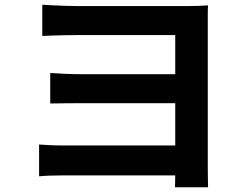

<svg xmlns="http://www.w3.org/2000/svg" viewBox="-20 -746 1040 803"><path d="M156.9 -726.1Q173.3 -725.1 200 -723.8Q226.8 -722.4 256.1 -721.5Q285.4 -720.6 307.6 -720.6Q333 -720.6 369.3 -720.6Q405.6 -720.6 448 -720.6Q490.4 -720.6 535 -720.6Q579.5 -720.6 622.4 -720.6Q665.2 -720.6 701.3 -720.6Q737.5 -720.6 763.2 -720.6Q785.6 -720.6 810.5 -721.5Q835.3 -722.4 850 -723.4Q849 -711.5 849 -687.7Q849 -663.9 849 -642.2Q849 -630.1 849 -587.8Q849 -545.4 849 -485.4Q849 -425.3 849 -357.9Q849 -290.5 849 -226.3Q849 -162.1 849 -112Q849 -62 849 -37.7Q849 -21.7 849.5 0.3Q850 22.3 850.2 37.2H711.9Q712.1 26.7 712.5 11.2Q712.9 -4.3 712.9 -20.9Q712.9 -37.5 712.9 -49.7Q712.9 -81.4 712.9 -131Q712.9 -180.7 712.9 -239.3Q712.9 -297.9 712.9 -356.7Q712.9 -415.5 712.9 -466.8Q712.9 -518.2 712.9 -553.6Q712.9 -589 712.9 -599.3Q701 -599.3 673.3 -599.3Q645.5 -599.3 608.8 -599.3Q572.1 -599.3 530.1 -599.3Q488.2 -599.3 446.6 -599.3Q405.1 -599.3 369.1 -599.3Q333 -599.3 307.6 -599.3Q285.4 -599.3 255.7 -598.8Q226 -598.3 199.3 -597.4Q172.5 -596.5 156.9 -595.5ZM190.1 -440.7Q215.6 -438.9 251.4 -437.3Q287.3 -435.7 322.1 -435.7Q338.3 -435.7 375.1 -435.7Q412 -435.7 460.3 -435.7Q508.7 -435.7 560.2 -435.7Q611.7 -435.7 658 -435.7Q704.4 -435.7 736.2 -435.7Q768 -435.7 776.3 -435.7V-314.5Q768 -314.5 735.8 -314.5Q703.6 -314.5 657.7 -314.5Q611.9 -314.5 560.3 -314.5Q508.7 -314.5 460.4 -314.5Q412.2 -314.5 375.5 -314.5Q338.8 -314.5 322.5 -314.5Q287.5 -314.5 249.5 -314Q211.5 -313.5 190.1 -313.2ZM143.5 -141.6Q159.1 -140.6 186.2 -139.1Q213.4 -137.6 246.7 -137.6Q265.9 -137.6 308.2 -137.6Q350.6 -137.6 406 -137.6Q461.3 -137.6 520.3 -137.6Q579.4 -137.6 633.1 -137.6Q686.7 -137.6 725.4 -137.6Q764 -137.6 777.3 -137.6V-12.5Q760.1 -12.5 720 -12.5Q679.9 -12.5 626.3 -12.5Q572.6 -12.5 514.7 -12.5Q456.8 -12.5 402.7 -12.5Q348.5 -12.5 306.9 -12.5Q265.3 -12.5 246.2 -12.5Q219.6 -12.5 189.7 -11.5Q159.8 -10.5 143.5 -8.7Z"/></svg>

Font: Noto Sans TC
Style: Regular
Weight: 100
Designer: Ryoko NISHIZUKA 西塚涼子 (kana, bopomofo & ideographs); Paul D. Hunt (Latin, Greek & Cyrillic); Sandoll Communications 산돌커뮤니
Foundry: Adobe
Version: Version 2.004;hotconv 1.0.118;makeotfexe 2.5.65603